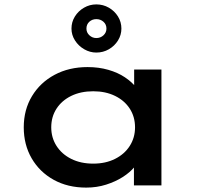

<svg xmlns="http://www.w3.org/2000/svg" viewBox="-20 -843 907 873"><path d="M372 10Q288 10 224 -25.5Q160 -61 124 -123Q88 -185 88 -264Q88 -344 125.5 -406Q163 -468 228.5 -503Q294 -538 378 -538Q429 -538 472.5 -525.5Q516 -513 548 -491.5Q580 -470 599.5 -445Q619 -420 622 -394L590 -395V-527H714V0H589V-139L616 -134Q613 -110 592 -84.5Q571 -59 538 -38Q505 -17 462.5 -3.5Q420 10 372 10ZM404 -99Q460 -99 503 -120.5Q546 -142 570 -179.5Q594 -217 594 -264Q594 -312 570 -349Q546 -386 503 -407Q460 -428 404 -428Q347 -428 304 -407Q261 -386 237 -349Q213 -312 213 -264Q213 -217 237 -179.5Q261 -142 304 -120.5Q347 -99 404 -99ZM418 -604Q389 -604 363 -619Q337 -634 321 -659Q305 -684 305 -713Q305 -743 320.5 -768Q336 -793 362 -808Q388 -823 418 -823Q449 -823 475 -808Q501 -793 516.5 -768Q532 -743 532 -713Q532 -684 516.5 -659Q501 -634 475 -619Q449 -604 418 -604ZM418 -670Q437 -670 450.5 -682.5Q464 -695 464 -713Q464 -732 450.5 -744Q437 -756 418 -756Q399 -756 386 -744Q373 -732 373 -713Q373 -695 386.5 -682.5Q400 -670 418 -670Z"/></svg>

Font: Lexend Mega Medium
Style: Regular
Weight: 500
Version: Version 1.007